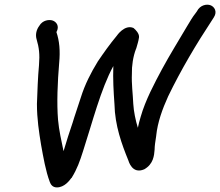

<svg xmlns="http://www.w3.org/2000/svg" viewBox="-20 -721 960 837"><path d="M574 -510C579 -529 583 -538 586 -558C588 -574 572 -591 562 -599C523 -616 489 -565 489 -565C459 -529 432 -491 405 -451V-450L404 -449C377 -405 350 -353 332 -295L303 -207C295 -179 285 -153 277 -127C270 -104 264 -84 257 -62C248 -106 237 -153 233 -199C227 -271 231 -365 238 -447C243 -500 239 -543 226 -581C241 -608 225 -627 208 -632C194 -636 166 -634 151 -608C139 -592 133 -570 140 -548C150 -514 154 -485 150 -437C145 -384 143 -322 141 -268C141 -203 150 -145 159 -90C169 -35 179 24 197 72C201 83 209 96 228 96C261 96 283 66 291 55L293 54V53C316 16 328 -18 342 -62C383 -188 419 -332 474 -433C472 -374 475 -324 479 -267C481 -173 511 -92 539 -23C541 -18 556 40 609 17C649 -6 652 -43 654 -69C654 -84 657 -104 661 -129V-130C667 -188 688 -246 713 -301C769 -417 837 -531 903 -631L912 -645C929 -671 914 -692 898 -698C883 -704 853 -701 838 -671L830 -660C821 -649 810 -631 794 -604C760 -546 720 -482 686 -419C654 -359 614 -285 593 -211C588 -195 585 -182 581 -164C571 -196 563 -235 561 -268C559 -314 553 -354 555 -400C554 -432 560 -475 573 -508Z"/></svg>

Font: Stray Cat
Style: BlkObl
Weight: 900
Version: Version 1.0